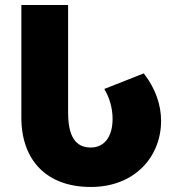

<svg xmlns="http://www.w3.org/2000/svg" viewBox="-20 -734 703 764"><path d="M341 10C520 10 621 -114 621 -253C621 -316 599 -382 552 -442L395 -380C416 -345 428 -303 428 -261C428 -191 396 -147 341 -147C281 -147 251 -191 251 -286V-714H65V-266C65 -95 167 10 341 10Z"/></svg>

Font: Noto Sans Georgian SemiCondensed Black
Style: Regular
Weight: 900
Width: 4
Designer: Monotype Design Team, Akaki Razmadze
Foundry: Google LLC
Version: Version 2.005